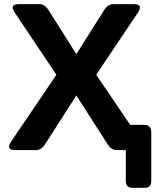

<svg xmlns="http://www.w3.org/2000/svg" viewBox="-20 -720 760 921"><path d="M52.7 0Q5.9 0 34.2 -42L250.5 -361.3L51.8 -658.2Q23.4 -700.2 70.3 -700.2H168.9Q194.8 -700.2 212.9 -671.4L346.2 -460.4L479.5 -671.4Q497.6 -700.2 523.4 -700.2H622.1Q668.9 -700.2 640.6 -658.2L441.4 -361.3L604.5 -121.1H671.4Q705.6 -121.1 705.6 -84.5V146.5Q705.6 180.7 676.3 180.7H612.8Q583.5 180.7 583.5 146.5V0H539.6Q514.2 0 495.6 -28.8L346.2 -262.2L196.8 -28.8Q178.2 0 152.8 0Z"/></svg>

Font: Istok
Style: Bold
Weight: 700
Designer: Andrey V. Panov
Foundry: Andrey V. Panov
Version: Version 1.0.1